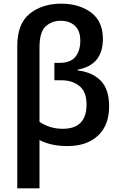

<svg xmlns="http://www.w3.org/2000/svg" viewBox="-20 -785 653 1045"><path d="M309 -672Q358 -672 387.5 -645Q417 -618 417 -563Q417 -509 390.5 -476Q364 -443 306 -443H276V-348H316Q373 -348 412 -317Q451 -286 451 -216Q451 -84 321 -84Q251 -84 195 -122V-526Q195 -612 229 -642Q263 -672 309 -672ZM313 -765Q210 -765 142 -710.5Q74 -656 74 -535V240H195V-23Q256 10 348 10Q452 10 513 -46.5Q574 -103 574 -207Q574 -298 529 -345Q484 -392 402 -402V-406Q540 -430 540 -574Q540 -669 475.5 -717Q411 -765 313 -765Z"/></svg>

Font: Noto Sans Display Medium
Style: Regular
Weight: 500
Designer: Monotype Design Team
Foundry: Monotype Imaging Inc.
Version: Version 1.900